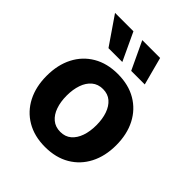

<svg xmlns="http://www.w3.org/2000/svg" viewBox="-217 -907 1048 1048"><g transform="rotate(45 307.0 -383.0)"><path d="M306.8 10.7Q224.1 10.7 163.9 -24.7Q103.7 -60 71 -123.4Q38.4 -186.8 38.4 -270.6Q38.4 -355.1 71 -418.5Q103.7 -481.9 163.9 -517.2Q224.1 -552.6 306.8 -552.6Q389.6 -552.6 449.8 -517.2Q509.9 -481.9 542.6 -418.5Q575.3 -355.1 575.3 -270.6Q575.3 -186.8 542.6 -123.4Q509.9 -60 449.8 -24.7Q389.6 10.7 306.8 10.7ZM307.5 -106.5Q345.2 -106.5 370.4 -128Q395.6 -149.5 408.6 -186.8Q421.5 -224.1 421.5 -271.7Q421.5 -319.2 408.6 -356.5Q395.6 -393.8 370.4 -415.5Q345.2 -437.1 307.5 -437.1Q269.5 -437.1 243.8 -415.5Q218 -393.8 205.1 -356.5Q192.1 -319.2 192.1 -271.7Q192.1 -224.1 205.1 -186.8Q218 -149.5 243.8 -128Q269.5 -106.5 307.5 -106.5ZM170.5 -615.8 59.7 -777.3H201.7L277.3 -615.8ZM345.9 -615.8 269.9 -777.3H407.7L450.6 -615.8Z"/></g></svg>

Font: InterMG
Style: Bold
Weight: 700
Designer: Rasmus Andersson
Foundry: rsms
Version: Version 3.019;December 26, 2023;FontCreator 15.0.0.2955 64-b